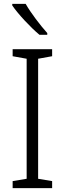

<svg xmlns="http://www.w3.org/2000/svg" viewBox="-20 -967 333 987"><path d="M112 -947H43V-939C72 -896 137 -826 183 -788H223V-797C187 -837 138 -901 112 -947ZM248 0V-36L176 -48V-665L248 -678V-714H45V-678L117 -665V-48L45 -36V0Z"/></svg>

Font: Noto Sans Bengali SemiCondensed Light
Style: Regular
Weight: 300
Width: 4
Designer: Joana Ranito - Universal Thirst; Jelle Bosma - Monotype Design Team
Foundry: Universal Thirst ehf.
Version: Version 3.000